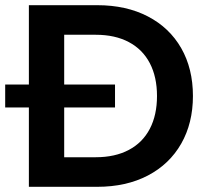

<svg xmlns="http://www.w3.org/2000/svg" viewBox="-41 -720 801 740"><path d="M70.3 -700H333.6Q445.6 -700 528.9 -656.7Q612.1 -613.5 657.4 -534.5Q702.6 -455.5 702.6 -350Q702.6 -245.5 657.4 -166.3Q612.1 -87 528.9 -43.5Q445.6 0 333.6 0H70.3ZM564.1 -350Q564.1 -423.4 536.4 -476.5Q508.7 -529.6 455.5 -557.8Q402.4 -586 328.1 -586H206.4V-114H328.1Q402.4 -114 455.5 -142.2Q508.7 -170.4 536.4 -223.5Q564.1 -276.6 564.1 -350ZM-21 -394.1H402.3V-305.9H-21Z"/></svg>

Font: AF Albert Sans Medium
Style: Regular
Weight: 500
Designer: Andreas Rasmussen
Foundry: a.Foundry
Version: Version 1.300;Glyphs 3.2 (3231)